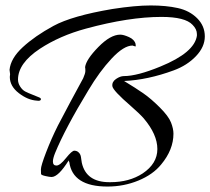

<svg xmlns="http://www.w3.org/2000/svg" viewBox="-20 -611 771 704"><path d="M17 -339 15 -355Q19 -397 63.5 -438Q108 -479 176 -516Q244 -553 392 -578Q476 -591 532.5 -591Q589 -591 632 -581.5Q675 -572 703 -544Q731 -516 731 -477.5Q731 -439 698.5 -405Q666 -371 617 -353Q522 -318 435 -314Q478 -288 506 -268.5Q534 -249 566 -217Q598 -185 607 -162Q616 -139 616 -121Q616 -62 571 -8Q541 29 487.5 51Q434 73 374 73Q246 73 234 -17Q232 -19 232 -23Q194 38 169 38Q162 38 146.5 34.5Q131 31 130.5 27Q130 23 130 10Q130 -3 149 -52.5Q168 -102 192 -150Q239 -240 285 -324Q293 -342 293 -351Q293 -360 292 -365Q296 -393 340.5 -438.5Q385 -484 421 -484Q433 -484 453 -475Q473 -466 477 -450Q478 -443 477.5 -441.5Q477 -440 472 -442Q467 -444 466 -444Q434 -444 389.5 -396.5Q345 -349 304 -280Q219 -140 182 -50Q174 -30 174 -19Q174 -4 187 -4Q200 -4 222 -31.5Q244 -59 253 -58.5Q262 -58 267.5 -53Q273 -48 275 -42.5Q277 -37 278 -27Q279 -17 280 -14Q296 57 381 57Q383 57 385 57Q454 57 503 25Q557 -11 557 -64.5Q557 -118 507 -177Q491 -195 460 -222Q394 -279 392 -295Q390 -311 405.5 -321.5Q421 -332 434 -332Q483 -332 568 -367Q693 -418 702 -480Q702 -484 702 -486Q702 -504 686 -520Q659 -549 572 -549Q453 -549 295 -506Q199 -480 126 -432Q46 -379 46 -319Q46 -306 54 -293.5Q62 -281 72.5 -275.5Q83 -270 100 -263.5Q117 -257 124.5 -253.5Q132 -250 129.5 -245Q127 -240 115 -242Q82 -244 49 -269.5Q16 -295 16 -329Q16 -334 17 -339Z"/></svg>

Font: Allura
Style: Regular
Weight: 400
Designer: Robert E. Leuschke
Foundry: Robert E. Leuschke
Version: Version 1.004